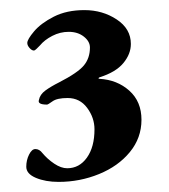

<svg xmlns="http://www.w3.org/2000/svg" viewBox="-20 -795 335 380"><path d="M32 -435ZM32 -465Q32 -478 37.5 -489Q43 -500 50 -500Q58 -500 64 -492Q74 -480 87.5 -471Q101 -462 113 -462Q137 -462 152 -483Q167 -504 167 -539Q167 -562 152.5 -581.5Q138 -601 114 -601Q93 -601 84 -594.5Q75 -588 73 -588Q54 -588 57 -597Q59 -608 70 -616Q81 -624 97 -632Q134 -651 146 -665.5Q158 -680 158 -701Q158 -713 146 -722.5Q134 -732 116 -732Q99 -732 83.5 -724Q68 -716 59 -705Q56 -702 52.5 -698.5Q49 -695 47 -695Q43 -695 38.5 -700Q34 -705 34 -710Q34 -717 47.5 -733Q61 -749 86.5 -762Q112 -775 147 -775Q183 -775 211 -756.5Q239 -738 239 -708Q239 -688 224 -670Q209 -652 177 -642Q175 -641 175 -640Q175 -639 177 -639Q212 -637 236 -615.5Q260 -594 260 -558Q260 -522 237 -494Q214 -466 176 -450.5Q138 -435 96 -435Q70 -435 51 -443Q32 -451 32 -465Z"/></svg>

Font: EB Garamond
Style: Bold
Weight: 700
Designer: Georg Duffner and Octavio Pardo
Foundry: Georg Duffner
Version: Version 1.000; ttfautohint (v1.6)